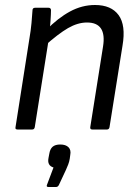

<svg xmlns="http://www.w3.org/2000/svg" viewBox="-20 -518 557 768"><path d="M349 0Q340 0 341 -9L392 -331Q408 -428 328 -428Q291 -428 252 -405.5Q213 -383 156 -332L165 -398Q212 -446 260 -472Q308 -498 360 -498Q425 -498 454.5 -457.5Q484 -417 470 -335L418 -9Q416 0 408 0ZM50 0Q40 0 42 -9L98 -366Q103 -394 106 -426Q109 -458 110 -477Q110 -487 121 -487H174Q183 -487 184 -478Q184 -463 182 -434Q180 -405 177 -385L176 -368L119 -9Q117 0 109 0ZM174 230Q164 230 168 221L194 152Q168 144 174 114L177 98Q180 78 190.5 69Q201 60 221 60Q243 60 254 71Q265 82 261 102L259 117Q257 129 253 139.5Q249 150 244 161L216 221Q212 230 204 230Z"/></svg>

Font: Sofia Sans Semi Condensed
Style: Italic
Weight: 400
Italic angle: -9°
Designer: Botio Nikoltchev, Ani Petrova
Foundry: lettersoup
Version: Version 4.101